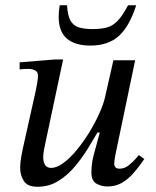

<svg xmlns="http://www.w3.org/2000/svg" viewBox="-20 -703 597 733"><path d="M123 10Q85 10 71 -12Q57 -34 57 -62Q57 -82 61 -103.5Q65 -125 67 -135L115 -350Q115 -350 117.5 -362Q120 -374 122.5 -389Q125 -404 125 -413Q125 -429 113.5 -434.5Q102 -440 89 -440Q79 -440 71 -439.5Q63 -439 55 -438V-465L190 -476H221L152 -151Q152 -151 148.5 -134Q145 -117 145 -103Q145 -85 152 -73.5Q159 -62 175 -62Q197 -62 222.5 -81Q248 -100 273.5 -131Q299 -162 321 -198Q343 -234 359 -269.5Q375 -305 381 -332L413 -473H496L422 -119Q422 -119 419 -103Q416 -87 416 -76Q416 -70 420.5 -64.5Q425 -59 437 -59Q455 -59 471.5 -72Q488 -85 499 -98Q510 -111 510 -111L531 -96Q509 -64 488 -40.5Q467 -17 443.5 -4Q420 9 389 9Q369 9 349 -1.5Q329 -12 329 -45Q329 -80 338.5 -114Q348 -148 361 -197H352Q337 -171 315.5 -136Q294 -101 266 -67.5Q238 -34 202.5 -12Q167 10 123 10ZM325 -529Q267 -529 235.5 -555.5Q204 -582 204 -640Q204 -650 205 -660.5Q206 -671 208 -683H236Q238 -644 249 -624.5Q260 -605 281 -598.5Q302 -592 333 -592Q367 -592 389.5 -598.5Q412 -605 430.5 -625Q449 -645 469 -683H500Q475 -604 434.5 -566.5Q394 -529 325 -529Z"/></svg>

Font: STIX Two Text
Style: Italic
Weight: 400
Italic angle: -12°
Designer: Ross Mills, John Hudson & Paul Hanslow, Tiro Typeworks Ltd; with prior portions MicroPress Inc. and Coen Hoffman, Elsevi
Foundry: Tiro Typeworks Ltd
Version: Version 2.13 b171